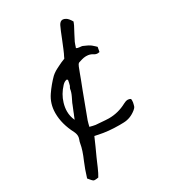

<svg xmlns="http://www.w3.org/2000/svg" viewBox="-214 -805 983 1107"><g transform="rotate(-30 278.0 -252.0)"><path d="M188.5 -244.1Q191.4 -253.4 197.8 -265.6L208 -286.6Q220.2 -312 222.2 -331.1Q222.7 -334 225.6 -339.4L228 -343.3L230 -347.2Q234.4 -362.3 237.3 -378.9V-379.9Q237.3 -380.9 236.3 -382.8L234.9 -385.3L233.9 -387.2Q217.3 -386.2 202.1 -370.1Q164.1 -329.6 149.9 -280.8Q141.6 -252.9 141.6 -227.5Q141.6 -193.8 155.8 -163.6Q159.7 -173.3 165 -186.5L169.4 -196.8L173.3 -207Q183.1 -229.5 188.5 -244.1ZM498.5 -94.7Q498.5 -88.9 497.6 -82.5L495.1 -71.3L492.2 -60.5Q490.7 -55.2 486.3 -49.8Q482.9 -45.4 477.1 -41Q438 -9.3 392.6 -8.3Q378.4 -7.8 364.7 -7.8Q291 -7.8 230.5 -21L219.7 -23.4L213.9 -24.4L207.5 -25.9L182.6 30.8Q168 64 157.2 86.4L145.5 113.3L133.8 140.6Q119.6 173.3 107.4 192.9Q93.3 195.3 85 195.3Q78.6 195.3 75.7 193.8Q68.4 190.4 48.8 165.5Q65.9 109.9 82.5 71.3Q109.4 9.8 115.2 -28.3Q117.2 -40.5 122.1 -52.7Q126 -62.5 126 -72.8Q126 -87.9 117.7 -104.5Q78.6 -179.7 78.6 -250.5V-253.9Q79.1 -314.9 112.3 -363.3Q141.6 -406.2 178.7 -443.4Q188.5 -452.6 204.1 -462.4L218.3 -470.2L232.9 -477.5Q242.2 -482.9 256.3 -488.8L268.6 -493.7L280.3 -498.5L286.6 -512.2L293 -524.9Q299.3 -539.1 303.2 -548.3L323.2 -597.2L342.8 -646Q351.1 -666.5 357.4 -678.7Q368.2 -698.7 384.3 -698.7Q393.6 -698.7 404.8 -691.9Q418.9 -683.6 433.6 -657.7L429.7 -647.5L424.8 -636.2L402.8 -594.7L381.3 -552.7Q378.4 -546.4 375 -536.1L372.1 -526.9L368.7 -517.6Q376 -512.7 390.1 -511.7L400.4 -510.7Q406.2 -510.3 410.2 -508.3L429.7 -499.5Q440.9 -494.6 448.2 -489.7Q455.6 -485.4 464.8 -476.6L473.1 -469.2L481 -461.4Q476.6 -438.5 475.1 -430.2Q468.8 -428.7 462.9 -428.7Q450.2 -428.7 439.5 -436Q421.4 -448.2 398.4 -448.2H392.1Q381.3 -447.8 368.2 -444.3L344.2 -437Q340.3 -435.5 335.9 -429.2Q333 -424.8 330.1 -417.5L316.4 -381.8L303.2 -346.2L279.8 -285.6L218.8 -122.6Q216.3 -116.2 213.9 -105.5L209 -85.9L218.8 -83.5L228 -81.1Q238.8 -78.6 245.6 -77.6L309.1 -72.8Q320.3 -71.8 331.5 -71.8Q394 -71.8 449.7 -102.1Q465.3 -110.8 478.5 -110.8Q488.8 -110.8 497.6 -105Q498.5 -100.1 498.5 -94.7Z"/></g></svg>

Font: Kurland
Style: Regular
Weight: 400
Designer: GGBot
Version: 0.22